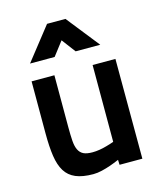

<svg xmlns="http://www.w3.org/2000/svg" viewBox="-113 -832 786 927"><g transform="rotate(-15 280.0 -368.5)"><path d="M485 -499 486 0H372L371 -25Q348 -15 325 -7Q305 0 282 5.5Q259 11 239 11Q185 11 151 -3.5Q117 -18 98.5 -48Q80 -78 73 -125Q66 -172 66 -238V-499H180V-239Q180 -199 182 -171Q184 -143 192.5 -125.5Q201 -108 217 -100Q233 -92 262 -92Q279 -92 297.5 -95Q316 -98 333 -103Q352 -108 371 -115V-499ZM210 -748H302L432 -584H309L257 -653L204 -584H81Z"/></g></svg>

Font: Panefresco 800wt
Style: Regular
Weight: 800
Designer: Campivisivi
Foundry: Campivisivi & Chank Co
Version: Version 1.001